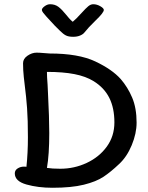

<svg xmlns="http://www.w3.org/2000/svg" viewBox="-20 -887 702 908"><path d="M264 -741Q247 -756 200 -808Q190 -819 184 -827Q178 -835 178 -840Q178 -848 191 -857.5Q204 -867 217 -867Q240 -867 256.5 -854.5Q273 -842 293 -817Q297 -812 306 -801.5Q315 -791 324 -784Q338 -795 367 -827Q386 -848 397.5 -857.5Q409 -867 421 -867Q438 -867 454.5 -857.5Q471 -848 471 -840Q471 -827 431 -789Q397 -756 379 -733Q373 -725 359 -719Q345 -713 326 -713Q304 -713 291.5 -719.5Q279 -726 264 -741ZM551 -513Q584 -475 605 -425.5Q626 -376 626 -307Q626 -256 603 -200.5Q580 -145 543 -111Q504 -74 469.5 -51Q435 -28 376.5 -13.5Q318 1 228 1Q160 1 105 -14.5Q50 -30 50 -67Q50 -82 63.5 -90.5Q77 -99 93 -99Q102 -99 105 -98Q112 -164 112 -238Q112 -321 108 -375.5Q104 -430 97 -484Q96 -491 92.5 -523Q89 -555 89 -588Q89 -609 110 -623.5Q131 -638 153 -638Q166 -638 188 -636Q206 -634 215 -634Q351 -634 430.5 -596.5Q510 -559 551 -513ZM265 -89Q331 -89 390 -116.5Q449 -144 485 -193.5Q521 -243 521 -308Q521 -376 497 -424Q473 -472 423 -503Q386 -526 332 -536.5Q278 -547 202 -547Q202 -523 205 -487Q205 -475 207 -445Q213 -329 213 -258Q213 -155 202 -93Q226 -89 265 -89Z"/></svg>

Font: Itim
Style: Regular
Weight: 400
Designer: Suppakit Chalermlarp
Version: Version 1.002g